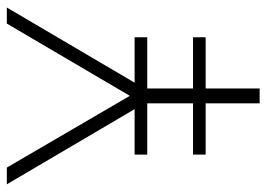

<svg xmlns="http://www.w3.org/2000/svg" viewBox="-129 -651 780 562"><g transform="rotate(-90 261.0 -370.0)"><path d="M89.5 -158V-195H239.5V-329H89.5V-366H222.5L2.5 -740H51.5L261.5 -380L473 -740H520L300 -366H433V-329H283V-195H433V-158H283V0H239.5V-158Z"/></g></svg>

Font: Encode Sans Cnd XLt
Style: Regular
Weight: 200
Width: 3
Designer: Multiple Designers
Foundry: Impallari Type
Version: Version 3.002; ttfautohint (v1.8.3) -l 8 -r 50 -G 200 -x 14 